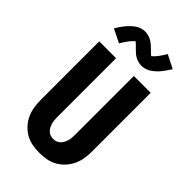

<svg xmlns="http://www.w3.org/2000/svg" viewBox="-289 -1073 1177 1177"><g transform="rotate(45 300.0 -484.5)"><path d="M300 8Q269 8 238.5 2.5Q208 -3 181.5 -18Q155 -33 134 -56Q113 -79 100 -106.5Q87 -134 82 -164.5Q77 -195 77 -226V-735H223V-226Q223 -213 224 -200Q225 -187 228.5 -174.5Q232 -162 238 -150.5Q244 -139 253 -130Q262 -121 274.5 -116.5Q287 -112 300 -112Q313 -112 325.5 -116.5Q338 -121 347 -130Q356 -139 362 -150.5Q368 -162 371.5 -174.5Q375 -187 376 -200Q377 -213 377 -226V-735H523V-226Q523 -195 518 -164.5Q513 -134 500 -106.5Q487 -79 466 -56Q445 -33 418.5 -18Q392 -3 361.5 2.5Q331 8 300 8ZM365 -812Q360 -812 355 -812.5Q350 -813 345.5 -814Q341 -815 336 -816Q331 -817 326 -819Q321 -821 317 -823Q313 -825 308.5 -827.5Q304 -830 299.5 -833Q295 -836 291 -839.5Q287 -843 283.5 -846.5Q280 -850 276.5 -853Q273 -856 270.5 -858.5Q268 -861 263.5 -865.5Q259 -870 255 -874Q251 -878 247.5 -881.5Q244 -885 240.5 -888Q237 -891 234 -893Q220 -882 205 -863Q190 -844 171 -812L84 -855Q92 -869 100 -880.5Q108 -892 115.5 -902Q123 -912 130.5 -920.5Q138 -929 146 -936.5Q154 -944 164.5 -952Q175 -960 186 -965.5Q197 -971 209.5 -974Q222 -977 235 -977Q243 -977 251 -975.5Q259 -974 266 -972Q273 -970 280.5 -966.5Q288 -963 294.5 -959Q301 -955 308 -949.5Q315 -944 321 -938.5Q327 -933 332 -928Q337 -923 343.5 -916.5Q350 -910 355 -905.5Q360 -901 366 -896Q380 -907 395 -926Q410 -945 429 -977L516 -933Q508 -920 500 -908.5Q492 -897 484.5 -887Q477 -877 469.5 -868Q462 -859 454 -852Q446 -845 435.5 -837Q425 -829 414 -823.5Q403 -818 390.5 -815Q378 -812 365 -812Z"/></g></svg>

Font: Iosevka SS04 Heavy Extended
Style: Regular
Weight: 900
Width: 7
Monospace: yes
Designer: Belleve Invis
Foundry: Belleve Invis
Version: Version 19.0.0; ttfautohint (v1.8.4)